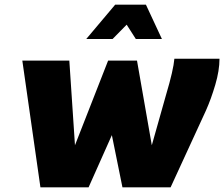

<svg xmlns="http://www.w3.org/2000/svg" viewBox="-20 -797 954 817"><path d="M75 -539H275L299 -179L440 -539H563L626 -179L687 -395Q718 -499 722 -547H914Q914 -497 896 -436Q878 -375 856 -326L706 0H501L456 -222L357 0H152ZM470 -777H601L669 -631H558L519 -692L459 -631H347Z"/></svg>

Font: Exo Black
Style: Italic
Weight: 900
Italic angle: -9°
Designer: Natanael Gama
Foundry: Natanael Gama
Version: Version 1.500; ttfautohint (v1.6)